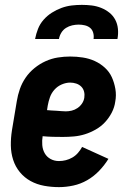

<svg xmlns="http://www.w3.org/2000/svg" viewBox="-20 -760 540 788"><path d="M222 8Q191 8 161 2.5Q131 -3 105.5 -17Q80 -31 61.5 -53.5Q43 -76 34 -104Q25 -132 24.5 -162.5Q24 -193 29 -225L49 -345Q53 -370 61.5 -394.5Q70 -419 85 -441Q100 -463 121.5 -480.5Q143 -498 167.5 -509Q192 -520 217.5 -524Q243 -528 268 -528Q294 -528 320 -524Q346 -520 369 -509.5Q392 -499 410.5 -482Q429 -465 439 -443Q449 -421 453.5 -395Q458 -369 453 -343Q450 -320 439 -298.5Q428 -277 411.5 -259Q395 -241 373 -228.5Q351 -216 328.5 -209Q306 -202 283 -200Q260 -198 238 -198Q217 -198 196.5 -198.5Q176 -199 155 -201Q152 -183 153.5 -164.5Q155 -146 163.5 -131Q172 -116 187.5 -107.5Q203 -99 222 -99Q236 -99 250 -102.5Q264 -106 277 -113.5Q290 -121 300 -132.5Q310 -144 317 -157L425 -108Q409 -82 387 -59Q365 -36 338 -20.5Q311 -5 281 1.5Q251 8 222 8ZM250 -303Q262 -303 274.5 -306Q287 -309 298 -316.5Q309 -324 316.5 -335Q324 -346 326 -359Q328 -372 325 -384Q322 -396 313.5 -404.5Q305 -413 293 -417Q281 -421 268 -421Q251 -421 233.5 -413.5Q216 -406 203.5 -392Q191 -378 185 -361Q179 -344 176 -327L173 -308Q183 -307 192 -306.5Q201 -306 211 -305.5Q221 -305 230.5 -304Q240 -303 250 -303ZM124 -600Q128 -621 136 -641.5Q144 -662 159 -679Q174 -696 193 -708Q212 -720 232.5 -727.5Q253 -735 274 -737.5Q295 -740 316 -740Q337 -740 357 -737.5Q377 -735 395.5 -727.5Q414 -720 429 -708Q444 -696 453 -679Q462 -662 464 -641.5Q466 -621 462 -600H364Q366 -613 362.5 -625.5Q359 -638 350 -645.5Q341 -653 328.5 -656Q316 -659 303 -659Q290 -659 276.5 -656Q263 -653 251 -645.5Q239 -638 231.5 -625.5Q224 -613 222 -600Z"/></svg>

Font: Iosevka SS18 Heavy
Style: Italic
Weight: 900
Italic angle: -9°
Monospace: yes
Designer: Belleve Invis
Foundry: Belleve Invis
Version: Version 25.1.1; ttfautohint (v1.8.4)